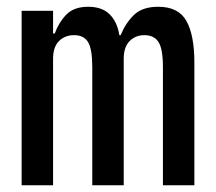

<svg xmlns="http://www.w3.org/2000/svg" viewBox="-20 -548 640 568"><path d="M44 0V-516H137V-449H142Q154 -482 176.5 -505Q199 -528 241 -528Q282 -528 304.5 -505.5Q327 -483 333 -444H337Q351 -479 376 -503.5Q401 -528 448 -528Q508 -528 531.5 -486Q555 -444 555 -363V0H462V-349Q462 -403 449 -423.5Q436 -444 407 -444Q381 -444 363.5 -426.5Q346 -409 346 -374V0H253V-349Q253 -403 240.5 -423.5Q228 -444 199 -444Q172 -444 154.5 -426.5Q137 -409 137 -374V0Z"/></svg>

Font: IBM Plex Mono Medium
Style: Regular
Weight: 500
Monospace: yes
Designer: Mike Abbink, Paul van der Laan, Pieter van Rosmalen
Foundry: Bold Monday
Version: Version 2.3